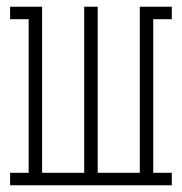

<svg xmlns="http://www.w3.org/2000/svg" viewBox="-20 -550 540 570"><path d="M10 0V-37H65V-493H10V-530H105V-37H230V-530H270V-37H395V-530H490V-493H435V-37H490V0Z"/></svg>

Font: Iosevka Slab Extralight
Style: Regular
Weight: 200
Monospace: yes
Designer: Belleve Invis
Foundry: Belleve Invis
Version: Version 11.1.1; ttfautohint (v1.8.3)